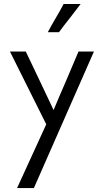

<svg xmlns="http://www.w3.org/2000/svg" viewBox="-20 -701 515 971"><path d="M387.7 -680.7H301.8C289.1 -656.2 275.4 -632.8 261.7 -609.4C248 -585.9 234.4 -562.5 221.7 -538.1H278.3C295.9 -562.5 314.5 -585.9 333 -609.4C351.6 -632.8 369.1 -656.2 387.7 -680.7ZM151.4 250C302.7 -94.7 404.3 -325.2 455.1 -440.4H377C356.4 -390.6 335 -341.8 314.5 -293C293 -243.2 271.5 -194.3 251 -144.5L180.7 -293C157.2 -341.8 133.8 -390.6 110.4 -440.4H30.3C122.1 -255.9 183.6 -133.8 213.9 -72.3C139.6 88.9 90.8 196.3 66.4 250Z"/></svg>

Font: My Font
Style: Regular
Weight: 400
Designer: Alfredo Marco Pradil
Version: Version 0.001